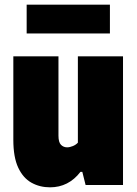

<svg xmlns="http://www.w3.org/2000/svg" viewBox="-20 -791 585 821"><path d="M194 10Q150 10 114.5 -9.8Q79 -29.5 58 -74Q37 -118.5 37 -193V-550H230V-211Q230 -182.5 240.8 -171.8Q251.5 -161 267 -161Q278.5 -161 291.8 -166.5Q305 -172 313 -181V-550H506V0H346L332 -56H324Q273 10 194 10ZM94 -648V-771H450V-648Z"/></svg>

Font: Encode Sans Condensed Condensed Black
Style: Regular
Weight: 900
Width: 3
Designer: Multiple Designers
Foundry: Impallari Type
Version: Version 3.000; ttfautohint (v1.8.3) -l 8 -r 50 -G 200 -x 14 